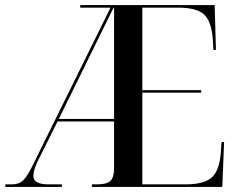

<svg xmlns="http://www.w3.org/2000/svg" viewBox="-20 -734 935 754"><path d="M1 0V-10H29Q55 -10 72 -27Q89 -44 111 -90L414 -704H295V-714H823L828 -538H818L816 -577Q811 -650 781.5 -677Q752 -704 680 -704H539V-380H770V-370H539V-10H709Q782 -10 812 -37.5Q842 -65 847 -134L850 -176H860L853 0H341V-10H362Q398 -10 413 -23Q428 -36 428 -77V-257H206L130 -105Q111 -66 111 -43Q111 -10 170 -10H223V0ZM211 -267H428V-704H426Z"/></svg>

Font: Noto Serif Display SemiCondensed Medium
Style: Regular
Weight: 500
Width: 4
Designer: Monotype Design Team
Foundry: Monotype Imaging Inc.
Version: Version 2.009